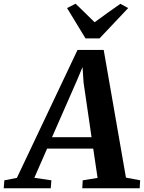

<svg xmlns="http://www.w3.org/2000/svg" viewBox="-94 -1015 776 1035"><path d="M-74 0 -70.5 -43 -3 -56 324 -746H465L585 -57.5L661.5 -43L659 0H349.5L352 -43L432 -56L408.5 -214H160L91 -56.5L183 -43L179.5 0ZM186.5 -275.5H399.5L356.5 -570L351 -653.5L319 -577.5ZM367 -808 267.5 -971.5 313.5 -995Q339.5 -970 365.2 -945Q391 -920 416 -895Q450 -920.5 485 -945.2Q520 -970 555 -994.5L597 -971.5L442.5 -808Z"/></svg>

Font: Merriweather 36pt
Style: Bold Italic
Weight: 700
Italic angle: -7.8°
Version: Version 2.101